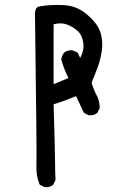

<svg xmlns="http://www.w3.org/2000/svg" viewBox="-20 -775 540 785"><path d="M162.1 -9.8 142.6 -19.5Q127 -55.7 128.9 -97.7Q130.9 -139.6 123 -720.7Q124 -745.1 140.1 -748.5Q156.2 -752 184.6 -753.9Q212.9 -755.9 243.2 -753.9Q273.4 -752 300.3 -739.3Q327.1 -726.6 356.4 -696.3Q385.7 -666 393.6 -631.8Q401.4 -597.7 395.5 -562Q389.6 -526.4 377.9 -496.1Q366.2 -465.8 354.5 -436.5Q362.3 -409.2 375 -385.7Q387.7 -362.3 387.7 -333L377.9 -313.5Q364.3 -301.8 342.8 -303.7L323.2 -313.5L291 -381.8Q244.1 -362.3 199.2 -348.6Q205.1 -149.4 205.1 -112.3Q205.1 -75.2 207 -39.1L197.3 -19.5Q183.6 -7.8 162.1 -9.8ZM259.8 -456.1Q240.2 -495.1 230.5 -532.2Q232.4 -547.9 242.2 -559.6Q255.9 -571.3 277.3 -569.3L297.9 -559.6L307.6 -538.1Q325.2 -569.3 320.3 -601.1Q315.4 -632.8 296.4 -649.4Q277.3 -666 253.9 -674.8Q230.5 -683.6 199.2 -675.8V-430.7Z"/></svg>

Font: NaikaiFont
Style: Regular
Weight: 400
Version: Version 1.67